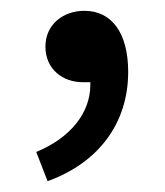

<svg xmlns="http://www.w3.org/2000/svg" viewBox="-20 -164 305 355"><path d="M217 -31C217 -104 186 -144 136 -144C96 -144 64 -118 64 -78C64 -36 96 -12 133 -12H147V-7C147 45 110 91 47 117L68 171C162 137 217 64 217 -31Z"/></svg>

Font: Falling Sky
Style: Light
Weight: 400
Designer: Paul D. Hunt
Foundry: Adobe Systems Incorporated
Version: Version 1.02